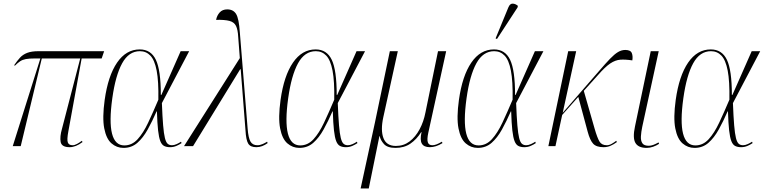

<svg xmlns="http://www.w3.org/2000/svg" viewBox="-20 -825 4321 1084"><path d="M52 0 208 -495H178Q145 -495 126 -491.5Q107 -488 93.5 -479Q80 -470 64 -454L60 -457Q77 -482 93 -499.5Q109 -517 133.5 -526.5Q158 -536 198 -536H568L554 -495H441L366 -84Q357 -36 363 -20.5Q369 -5 390 -5Q401 -5 415 -12.5Q429 -20 442 -30L446 -23Q408 6 373 6Q328 6 322.5 -23.5Q317 -53 330 -98L433 -495H216L97 0Z M677 10Q639 10 609.5 -15.5Q580 -41 568.5 -100.5Q557 -160 571 -261Q590 -397 641 -471.5Q692 -546 769 -546Q832 -546 860 -487.5Q888 -429 888 -289H891L1000 -536H1048L894 -243Q897 -165 901 -117.5Q905 -70 911 -46Q917 -22 926.5 -13.5Q936 -5 951 -5Q963 -5 977.5 -11.5Q992 -18 1002 -25L1005 -17Q992 -8 975.5 -1Q959 6 940 6Q920 6 906.5 -1Q893 -8 885 -28.5Q877 -49 872.5 -89Q868 -129 866 -196H864Q840 -141 814 -94Q788 -47 755.5 -18.5Q723 10 677 10ZM682 -4Q725 -4 757 -39Q789 -74 816.5 -132.5Q844 -191 874 -262Q876 -366 864.5 -426Q853 -486 829 -511Q805 -536 770 -536Q707 -536 669.5 -467.5Q632 -399 614 -270Q577 -4 682 -4Z M1019 0 1334 -497 1325 -615Q1323 -657 1312.5 -678.5Q1302 -700 1275.5 -707Q1249 -714 1200 -713Q1205 -738 1220.5 -755Q1236 -772 1263 -772Q1297 -772 1313 -746Q1329 -720 1334 -643L1378 -100Q1382 -47 1394 -26Q1406 -5 1433 -5Q1448 -5 1463.5 -12Q1479 -19 1488 -25L1491 -17Q1476 -6 1460 0Q1444 6 1427 6Q1394 6 1381.5 -14Q1369 -34 1366 -89L1339 -434H1336L1070 0Z M1670 10Q1632 10 1602.5 -15.5Q1573 -41 1561.5 -100.5Q1550 -160 1564 -261Q1583 -397 1634 -471.5Q1685 -546 1762 -546Q1825 -546 1853 -487.5Q1881 -429 1881 -289H1884L1993 -536H2041L1887 -243Q1890 -165 1894 -117.5Q1898 -70 1904 -46Q1910 -22 1919.5 -13.5Q1929 -5 1944 -5Q1956 -5 1970.5 -11.5Q1985 -18 1995 -25L1998 -17Q1985 -8 1968.5 -1Q1952 6 1933 6Q1913 6 1899.5 -1Q1886 -8 1878 -28.5Q1870 -49 1865.5 -89Q1861 -129 1859 -196H1857Q1833 -141 1807 -94Q1781 -47 1748.5 -18.5Q1716 10 1670 10ZM1675 -4Q1718 -4 1750 -39Q1782 -74 1809.5 -132.5Q1837 -191 1867 -262Q1869 -366 1857.5 -426Q1846 -486 1822 -511Q1798 -536 1763 -536Q1700 -536 1662.5 -467.5Q1625 -399 1607 -270Q1570 -4 1675 -4Z M2016 239 2097 -134 2181 -536H2226L2144 -163Q2128 -89 2145 -45Q2162 -1 2215 -1Q2259 -1 2292.5 -26.5Q2326 -52 2349 -95Q2372 -138 2382 -190L2453 -536H2499L2398 -75Q2390 -38 2395.5 -21.5Q2401 -5 2421 -5Q2431 -5 2443.5 -9.5Q2456 -14 2475 -25L2478 -17Q2441 6 2407 6Q2373 6 2361.5 -14.5Q2350 -35 2360 -79H2358Q2332 -38 2297 -14Q2262 10 2213 10Q2167 10 2147.5 -12Q2128 -34 2124 -56H2122L2062 239Z M2677 10Q2639 10 2609.5 -15.5Q2580 -41 2568.5 -100.5Q2557 -160 2571 -261Q2590 -397 2641 -471.5Q2692 -546 2769 -546Q2832 -546 2860 -487.5Q2888 -429 2888 -289H2891L3000 -536H3048L2894 -243Q2897 -165 2901 -117.5Q2905 -70 2911 -46Q2917 -22 2926.5 -13.5Q2936 -5 2951 -5Q2963 -5 2977.5 -11.5Q2992 -18 3002 -25L3005 -17Q2992 -8 2975.5 -1Q2959 6 2940 6Q2920 6 2906.5 -1Q2893 -8 2885 -28.5Q2877 -49 2872.5 -89Q2868 -129 2866 -196H2864Q2840 -141 2814 -94Q2788 -47 2755.5 -18.5Q2723 10 2677 10ZM2682 -4Q2725 -4 2757 -39Q2789 -74 2816.5 -132.5Q2844 -191 2874 -262Q2876 -366 2864.5 -426Q2853 -486 2829 -511Q2805 -536 2770 -536Q2707 -536 2669.5 -467.5Q2632 -399 2614 -270Q2577 -4 2682 -4ZM2786 -605 2778 -608 2850 -783Q2859 -805 2874.5 -804.5Q2890 -804 2904 -792L2902 -783Z M3076 0 3188 -536H3233L3157 -188L3362 -424Q3399 -467 3424 -493Q3449 -519 3469 -531Q3489 -543 3510 -543Q3540 -543 3547 -525.5Q3554 -508 3550 -484Q3511 -490 3482.5 -488Q3454 -486 3425 -466.5Q3396 -447 3356 -401L3276 -312L3337 -99Q3352 -47 3364.5 -26Q3377 -5 3406 -5Q3419 -5 3432.5 -12.5Q3446 -20 3459 -30L3463 -23Q3444 -9 3426 -1.5Q3408 6 3388 6Q3347 6 3329 -13.5Q3311 -33 3298 -81L3245 -278L3154 -176L3116 0Z M3631 10Q3584 10 3567.5 -18Q3551 -46 3565 -111L3654 -536H3699L3606 -109Q3600 -80 3598.5 -55.5Q3597 -31 3606.5 -16.5Q3616 -2 3643 -2Q3655 -2 3668.5 -7Q3682 -12 3698 -21L3701 -13Q3686 -3 3667.5 3.5Q3649 10 3631 10Z M3901 10Q3863 10 3833.5 -15.5Q3804 -41 3792.5 -100.5Q3781 -160 3795 -261Q3814 -397 3865 -471.5Q3916 -546 3993 -546Q4056 -546 4084 -487.5Q4112 -429 4112 -289H4115L4224 -536H4272L4118 -243Q4121 -165 4125 -117.5Q4129 -70 4135 -46Q4141 -22 4150.5 -13.5Q4160 -5 4175 -5Q4187 -5 4201.5 -11.5Q4216 -18 4226 -25L4229 -17Q4216 -8 4199.5 -1Q4183 6 4164 6Q4144 6 4130.5 -1Q4117 -8 4109 -28.5Q4101 -49 4096.5 -89Q4092 -129 4090 -196H4088Q4064 -141 4038 -94Q4012 -47 3979.5 -18.5Q3947 10 3901 10ZM3906 -4Q3949 -4 3981 -39Q4013 -74 4040.5 -132.5Q4068 -191 4098 -262Q4100 -366 4088.5 -426Q4077 -486 4053 -511Q4029 -536 3994 -536Q3931 -536 3893.5 -467.5Q3856 -399 3838 -270Q3801 -4 3906 -4Z"/></svg>

Font: Noto Serif Display Condensed ExtraLight
Style: Italic
Weight: 200
Width: 3
Italic angle: -12°
Designer: Monotype Design Team
Foundry: Monotype Imaging Inc.
Version: Version 2.009